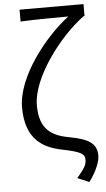

<svg xmlns="http://www.w3.org/2000/svg" viewBox="-64 -836 595 1080"><g transform="rotate(-5 233.0 -296.0)"><path d="M396 204C440 144 459 92 459 60C459 -12 409 -37 305 -57C205 -75 139 -117 139 -251C139 -408 309 -630 446 -729H450V-796H89V-729C161 -733 295 -734 359 -734C225 -633 55 -419 55 -247C55 -70 148 -13 259 9C363 30 385 44 385 77C385 108 371 127 330 176Z"/></g></svg>

Font: Noto Sans CJK HK DemiLight
Style: Regular
Weight: 350
Designer: Ryoko NISHIZUKA 西塚涼子 (kana, bopomofo & ideographs); Paul D. Hunt (Latin, Greek & Cyrillic); Sandoll Communications 산돌커뮤니
Foundry: Adobe
Version: Version 2.004;hotconv 1.0.118;makeotfexe 2.5.65603